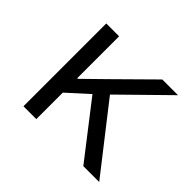

<svg xmlns="http://www.w3.org/2000/svg" viewBox="-123 -681 846 846"><g transform="rotate(45 300.0 -258.0)"><path d="M283 -253 186 -165V0H106V-516H186V-255H190L285 -348L455 -516H553L339 -306L578 0H479Z"/></g></svg>

Font: Lilex
Style: Regular
Weight: 400
Monospace: yes
Designer: Mike Abbink, Paul van der Laan, Pieter van Rosmalen, Mikhael Khrustik
Foundry: Mikhael Khrustik
Version: Version 2.510